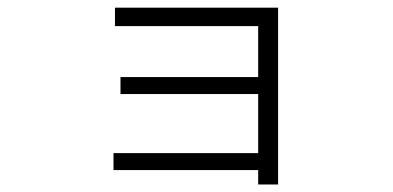

<svg xmlns="http://www.w3.org/2000/svg" viewBox="-20 -533 1040 508"><path d="M284.2 -512.7V-463.9H663.1V-329.1H298.8V-284.2H663.1V-127.9H280.3V-83H663.1V-44.9H715.8V-512.7Z"/></svg>

Font: Dotum
Style: Regular
Weight: 400
Version: Version 2.21